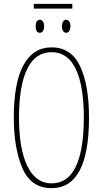

<svg xmlns="http://www.w3.org/2000/svg" viewBox="-20 -971 536 1001"><path d="M249 10Q142 10 97 -94Q52 -198 52 -358Q52 -540 102.5 -632Q153 -724 249 -724Q351 -724 397.5 -626Q444 -528 444 -358Q444 10 249 10ZM249 -15Q333 -15 375 -102Q417 -189 417 -358Q417 -524 375 -611.5Q333 -699 249 -699Q164 -699 121.5 -611Q79 -523 79 -358Q79 -194 123 -104.5Q167 -15 249 -15ZM357 -926H156V-951H357ZM210 -834Q210 -817 203.5 -808.5Q197 -800 188 -800Q166 -800 166 -834Q166 -851 172 -859.5Q178 -868 188 -868Q197 -868 203.5 -859.5Q210 -851 210 -834ZM347 -834Q347 -817 340.5 -808.5Q334 -800 325 -800Q316 -800 309.5 -808.5Q303 -817 303 -834Q303 -851 309.5 -859.5Q316 -868 325 -868Q334 -868 340.5 -859.5Q347 -851 347 -834Z"/></svg>

Font: Noto Sans Display Thin Cond
Style: Regular
Weight: 250
Width: 3
Designer: Monotype Design team
Foundry: Monotype Imaging Inc.
Version: Version 1.000